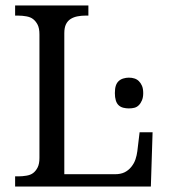

<svg xmlns="http://www.w3.org/2000/svg" viewBox="-20 -681 616 701"><path d="M35.2 0V-37.1H46.9Q61.5 -37.1 76.4 -39.6Q91.3 -42 100.8 -49.1Q110.4 -56.2 117.2 -69.3Q124 -82.5 124 -104.5V-555.2Q124 -578.1 117.2 -591.1Q110.4 -604 100.8 -611.3Q91.3 -618.7 76.4 -621.3Q61.5 -624 46.9 -624H35.2V-661.1H302.7V-624H291Q276.9 -624 262.9 -621.3Q249 -618.7 238 -611.8Q227.1 -605 220.9 -592.5Q214.8 -580.1 214.8 -559.6V-44.9H399.4Q420.4 -44.9 434.6 -51.8Q448.7 -58.6 459.2 -71.5Q469.7 -84.5 474.6 -99.1Q479.5 -113.8 481.4 -128.9L489.7 -198.2H537.1L530.8 0ZM399.4 -340.8Q399.4 -357.4 402.8 -367.9Q406.2 -378.4 413.3 -385Q420.4 -391.6 430.4 -394.5Q440.4 -397.5 450.2 -397.5Q461.9 -397.5 470.9 -394.5Q480 -391.6 486.8 -385Q493.7 -378.4 498.3 -367.9Q502.9 -357.4 502.9 -340.8Q502.9 -325.7 498.3 -314.7Q493.7 -303.7 486.8 -296.9Q480 -290 470.9 -287.6Q461.9 -285.2 450.2 -285.2Q440.4 -285.2 430.4 -287.6Q420.4 -290 413.3 -296.6Q406.2 -303.2 402.8 -314.5Q399.4 -325.7 399.4 -340.8Z"/></svg>

Font: MUA Office
Style: Regular
Weight: 400
Designer: Khon Soe Zaw Thu
Foundry: Myanmar Unicode
Version: Version 2.10 June 24, 2017